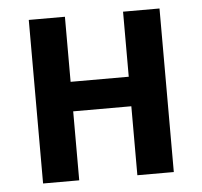

<svg xmlns="http://www.w3.org/2000/svg" viewBox="-44 -589 669 635"><g transform="rotate(-5 290.5 -271.5)"><path d="M74 0V-543H194V-327H387V-543H508V0H387V-229H194V0Z"/></g></svg>

Font: Noto Sans SemiCondensed SemiBold
Style: Regular
Weight: 600
Width: 4
Designer: Monotype Design Team
Foundry: Monotype Imaging Inc.
Version: Version 2.013; ttfautohint (v1.8.4.7-5d5b)